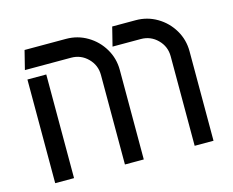

<svg xmlns="http://www.w3.org/2000/svg" viewBox="-98 -842 1196 984"><g transform="rotate(-15 500.0 -350.0)"><path d="M550 -475V0H450V-475Q450 -527 413.5 -563.5Q377 -600 325 -600H80L105 -700H325Q386 -700 437.5 -669.5Q489 -639 519.5 -587.5Q550 -536 550 -475ZM80 -550H180V0H80ZM570 -700H695Q756 -700 807.5 -669.5Q859 -639 889.5 -587.5Q920 -536 920 -475V0H820V-475Q820 -527 783.5 -563.5Q747 -600 695 -600H545Z"/></g></svg>

Font: SB Skate blade
Style: Regular
Weight: 400
Designer: Valerio Brotto (Silverblur_type)
Version: Version 1.003